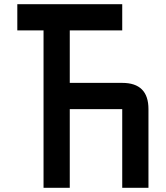

<svg xmlns="http://www.w3.org/2000/svg" viewBox="-20 -895 790 915"><path d="M687.5 0H562.5V-375H312.5V0H187.5V-750H62.5V-875H562.5V-750H312.5V-500H562.5Q687.5 -500 687.5 -375Z"/></svg>

Font: Oldtimer
Style: Regular
Weight: 400
Designer: GGBotNet
Foundry: GGBotNet
Version: 1.00